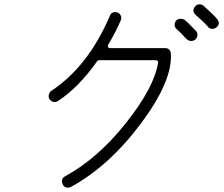

<svg xmlns="http://www.w3.org/2000/svg" viewBox="-20 -832 1040 890"><path d="M295 38Q278 38 271 23Q259 -2 282 -15Q433 -97 564 -262Q695 -427 713 -542Q713 -548 711 -549Q707 -553 703 -553H439Q435 -553 431 -549Q343 -425 249 -364Q241 -359 234 -359Q218 -359 210 -372Q203 -382 206.5 -393.5Q210 -405 218 -411Q388 -523 489 -758Q495 -776 514 -776Q517 -776 525 -774Q535 -770 540 -759Q545 -748 540 -738Q515 -680 481 -624Q478 -619 481 -614Q484 -609 490 -609H744Q770 -609 772 -583Q780 -457 635 -262Q487 -63 308 35Q296 38 295 38ZM846 -650 837 -659Q811 -687 800.5 -695.5Q790 -704 789.5 -715.5Q789 -727 796 -736Q803 -745 818 -745Q828 -745 836 -740Q850 -729 879 -698L888 -689Q896 -680 895 -669Q895 -657 886 -649.5Q877 -642 866 -642Q855 -642 846 -650ZM965 -698Q951 -698 943 -709Q928 -727 887 -763Q867 -781 885 -803Q892 -812 905 -812Q915 -812 924 -805Q973 -761 987 -743Q1004 -722 982 -704Q972 -698 965 -698Z"/></svg>

Font: Shin Retro Maru Gothic Regular
Style: Regular
Weight: 400
Designer: Iose
Foundry: Typographish
Version: Version 1.002